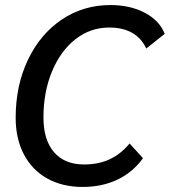

<svg xmlns="http://www.w3.org/2000/svg" viewBox="-20 -730 672 760"><path d="M42 -264Q42 -391 90.5 -493Q139 -595 224.5 -652.5Q310 -710 417 -710Q496 -710 554 -679Q612 -648 632 -596L559 -538Q520 -621 412 -621Q338 -621 279 -575Q220 -529 186 -447.5Q152 -366 152 -265Q152 -176 194 -127.5Q236 -79 313 -79Q370 -79 414 -99.5Q458 -120 493 -162L546 -104Q506 -48 445 -19Q384 10 307 10Q227 10 167 -23.5Q107 -57 74.5 -119Q42 -181 42 -264Z"/></svg>

Font: Sarabun Medium
Style: Italic
Weight: 500
Italic angle: -10°
Designer: Suppakit Chalermlarp | Katatrad Co.,Ltd.
Foundry: Cadson Demak Co.,Ltd.
Version: Version 1.000; ttfautohint (v1.6)